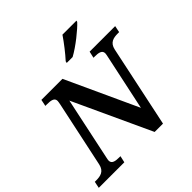

<svg xmlns="http://www.w3.org/2000/svg" viewBox="-251 -1132 1334 1334"><g transform="rotate(-45 415.5 -465.5)"><path d="M434 -771H492C559 -807 654 -884 687 -921L690 -931H552C521 -885 473 -823 437 -784ZM-22 0H229L240 -49H229C191 -49 160 -54 160 -85C160 -91 162 -103 165 -115L262 -573L527 0H609L736 -601C748 -657 787 -665 830 -665H843L853 -714H602L591 -665H602C640 -665 671 -660 671 -629C671 -622 668 -608 666 -599L578 -186L335 -714H128L118 -665H131C173 -665 203 -660 203 -629C203 -622 200 -609 198 -597L95 -113C83 -57 44 -49 1 -49H-12Z"/></g></svg>

Font: Noto Serif SemiBold
Style: Italic
Weight: 600
Italic angle: -12°
Designer: Monotype Design Team
Foundry: Monotype Imaging Inc.
Version: Version 2.014